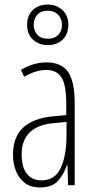

<svg xmlns="http://www.w3.org/2000/svg" viewBox="-20 -813 416 843"><path d="M184 -539Q250 -539 279 -497Q308 -455 308 -359V0H279L276 -89H274Q262 -51 236 -20.5Q210 10 156 10Q114 10 88 -10.5Q62 -31 49.5 -63.5Q37 -96 37 -133Q37 -212 82 -253Q127 -294 210 -302L271 -308V-356Q271 -440 250 -473Q229 -506 182 -506Q163 -506 138.5 -499Q114 -492 86 -476L72 -506Q126 -539 184 -539ZM212 -272Q75 -258 75 -134Q75 -79 98 -50Q121 -21 162 -21Q221 -21 246.5 -75.5Q272 -130 272 -218V-278ZM190 -615Q152 -615 125.5 -638.5Q99 -662 99 -704Q99 -746 124.5 -769.5Q150 -793 189 -793Q228 -793 254 -769Q280 -745 280 -704Q280 -663 255 -639Q230 -615 190 -615ZM191 -643Q219 -643 235.5 -659.5Q252 -676 252 -703Q252 -731 235 -748.5Q218 -766 189 -766Q160 -766 144 -748.5Q128 -731 128 -704Q128 -679 143.5 -661Q159 -643 191 -643Z"/></svg>

Font: Noto Sans Lao ExtraCondensed ExtraLight
Style: Regular
Weight: 200
Width: 2
Designer: Monotype Design Team
Foundry: Monotype Imaging Inc.
Version: Version 2.003; ttfautohint (v1.8.4.7-5d5b)